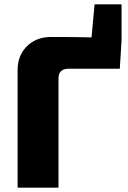

<svg xmlns="http://www.w3.org/2000/svg" viewBox="-20 -863 587 883"><path d="M539 -843V-678L531 -547H296Q249 -547 249 -502V0H61V-541Q61 -608 104 -650.5Q147 -693 215 -693Q339 -693 401 -691L415 -843Z"/></svg>

Font: Exo 2.0 Extra Bold
Style: Regular
Weight: 800
Designer: Natanael Gama
Version: Version 1.001;PS 001.001;hotconv 1.0.70;makeotf.lib2.5.58329